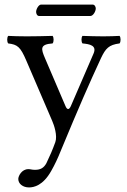

<svg xmlns="http://www.w3.org/2000/svg" viewBox="-20 -588 555 840"><path d="M204 160C220 132 233 104 245 74C325 -119 370 -222 422 -334C442 -376 456 -392 503 -398C509 -404 509 -425 503 -431C483 -430 460 -429 432 -429C402 -429 371 -430 341 -431C335 -425 335 -404 341 -398C373 -395 405 -389 389 -353L290 -124C283 -108 274 -105 266 -125L177 -333C159 -375 154 -394 210 -398C216 -404 216 -425 210 -431C173 -430 133 -429 97 -429C63 -429 36 -430 16 -431C10 -425 10 -404 16 -398C56 -393 69 -384 95 -323L208 -60C217 -40 232 6 222 34C210 67 198 95 183 126C172 146 158 155 133 155C119 155 115 152 104 152C75 152 60 182 60 195C60 216 80 232 107 232C128 232 168 224 204 160ZM375 -518C388 -518 399 -539 399 -551C399 -557 395 -568 385 -568H160C149 -568 138 -548 138 -536C138 -529 142 -518 151 -518Z"/></svg>

Font: Libertinus Math
Style: Regular
Weight: 400
Designer: Philipp H. Poll, Khaled Hosny
Foundry: Caleb Maclennan
Version: Version 7.050;RELEASE